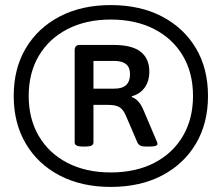

<svg xmlns="http://www.w3.org/2000/svg" viewBox="-20 -729 854 756"><path d="M416 7Q301 7 215 -38Q129 -83 81.5 -163.5Q34 -244 34 -351Q34 -459 81.5 -539Q129 -619 215 -664Q301 -709 416 -709Q532 -709 618 -664Q704 -619 751.5 -539Q799 -459 799 -351Q799 -244 751.5 -163.5Q704 -83 618 -38Q532 7 416 7ZM416 -50Q514 -50 587 -87.5Q660 -125 700 -193Q740 -261 740 -351Q740 -442 700 -509.5Q660 -577 587 -614.5Q514 -652 416 -652Q319 -652 246 -614.5Q173 -577 133 -509.5Q93 -442 93 -351Q93 -261 133 -193Q173 -125 246 -87.5Q319 -50 416 -50ZM304 -152Q274 -152 274 -168V-531Q274 -552 294 -552H428Q500 -552 534 -525Q568 -498 568 -447Q568 -410 550 -384.5Q532 -359 499 -350V-347Q529 -336 546 -293L597 -173Q600 -167 600 -162Q600 -152 570 -152H552Q528 -152 521 -168L475 -275Q465 -298 450.5 -307Q436 -316 405 -316H348V-168Q348 -152 318 -152ZM348 -380H431Q492 -380 492 -437Q492 -489 431 -489H348Z"/></svg>

Font: Asap Semi Expanded Semi Expanded SemiBold
Style: Italic
Weight: 600
Width: 6
Italic angle: -6°
Designer: Pablo Cosgaya
Foundry: Omnibus-Type
Version: Version 3.001; ttfautohint (v1.8.4.7-5d5b)